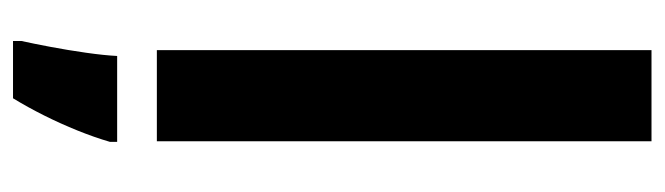

<svg xmlns="http://www.w3.org/2000/svg" viewBox="-383 -417 1021 295"><g transform="rotate(90 127.5 -269.5)"><path d="M197 0H57V-760H197ZM198 72Q191 96 180.5 122Q170 148 157.5 173Q145 198 131 221H43V208Q47 190 52 163.5Q57 137 61 109Q65 81 66 61H198Z"/></g></svg>

Font: Noto Sans Display Condensed
Style: Bold
Weight: 700
Width: 3
Designer: Monotype Design Team
Foundry: Monotype Imaging Inc.
Version: Version 2.003